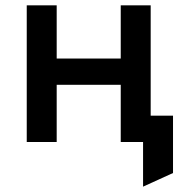

<svg xmlns="http://www.w3.org/2000/svg" viewBox="-20 -531 703 718"><path d="M515 167V0H466.5V-98.5H627V116ZM80 0V-511H192V-312H431.5V-511H543.5V0H431.5V-214H192V0Z"/></svg>

Font: Overpass SemiBold
Style: Regular
Weight: 600
Designer: Delve Withrington, Dave Bailey, Thomas Jockin
Foundry: Delve Fonts LLC
Version: Version 4.000